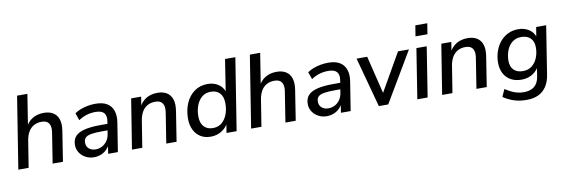

<svg xmlns="http://www.w3.org/2000/svg" viewBox="-60 -1184 5442 1852"><g transform="rotate(-10 2660.5 -258.5)"><path d="M32 0 144 -705H245L194 -382H183Q208 -438 255.5 -467.5Q303 -497 368 -497Q422 -497 458.5 -475Q495 -453 510.5 -408Q526 -363 515 -294L469 0H368L414 -292Q421 -334 414 -361Q407 -388 387 -402Q367 -416 332 -416Q288 -416 255 -397Q222 -378 202.5 -344Q183 -310 175 -263L133 0Z M772 9Q729 9 692 -10.5Q655 -30 633 -63.5Q611 -97 611 -139Q611 -191 639.5 -223Q668 -255 729 -270.5Q790 -286 886 -286H966L957 -224H895Q826 -224 785.5 -217Q745 -210 728 -192.5Q711 -175 711 -145Q711 -105 737.5 -84Q764 -63 801 -63Q835 -63 864 -78Q893 -93 913.5 -121.5Q934 -150 940 -190L959 -310Q968 -363 944.5 -391Q921 -419 861 -419Q816 -419 775 -407Q734 -395 694 -368L669 -440Q693 -457 726.5 -470Q760 -483 797.5 -490Q835 -497 873 -497Q946 -497 988.5 -470Q1031 -443 1046.5 -395Q1062 -347 1052 -284L1007 0H912L928 -107H938Q925 -68 898.5 -41.5Q872 -15 839.5 -3Q807 9 772 9Z M1145 0 1223 -488H1321L1304 -382H1296Q1321 -438 1368.5 -467.5Q1416 -497 1481 -497Q1535 -497 1571.5 -475Q1608 -453 1623.5 -408Q1639 -363 1628 -294L1582 0H1481L1527 -292Q1534 -334 1527 -361Q1520 -388 1500 -402Q1480 -416 1445 -416Q1401 -416 1368 -397Q1335 -378 1315.5 -344Q1296 -310 1288 -263L1246 0Z M1915 9Q1859 9 1817.5 -16.5Q1776 -42 1752.5 -89Q1729 -136 1729 -200Q1729 -282 1758 -349.5Q1787 -417 1842 -457Q1897 -497 1973 -497Q2031 -497 2076 -468.5Q2121 -440 2138 -383L2131 -384L2181 -705H2282L2170 0H2071L2087 -98H2095Q2077 -65 2050.5 -41Q2024 -17 1990 -4Q1956 9 1915 9ZM1952 -69Q2003 -69 2038 -98Q2073 -127 2091.5 -175.5Q2110 -224 2110 -283Q2110 -349 2078 -383.5Q2046 -418 1990 -418Q1939 -418 1904 -389.5Q1869 -361 1850 -312.5Q1831 -264 1831 -204Q1831 -139 1863 -104Q1895 -69 1952 -69Z M2312 0 2424 -705H2525L2474 -382H2463Q2488 -438 2535.5 -467.5Q2583 -497 2648 -497Q2702 -497 2738.5 -475Q2775 -453 2790.5 -408Q2806 -363 2795 -294L2749 0H2648L2694 -292Q2701 -334 2694 -361Q2687 -388 2667 -402Q2647 -416 2612 -416Q2568 -416 2535 -397Q2502 -378 2482.5 -344Q2463 -310 2455 -263L2413 0Z M3052 9Q3009 9 2972 -10.5Q2935 -30 2913 -63.5Q2891 -97 2891 -139Q2891 -191 2919.5 -223Q2948 -255 3009 -270.5Q3070 -286 3166 -286H3246L3237 -224H3175Q3106 -224 3065.5 -217Q3025 -210 3008 -192.5Q2991 -175 2991 -145Q2991 -105 3017.5 -84Q3044 -63 3081 -63Q3115 -63 3144 -78Q3173 -93 3193.5 -121.5Q3214 -150 3220 -190L3239 -310Q3248 -363 3224.5 -391Q3201 -419 3141 -419Q3096 -419 3055 -407Q3014 -395 2974 -368L2949 -440Q2973 -457 3006.5 -470Q3040 -483 3077.5 -490Q3115 -497 3153 -497Q3226 -497 3268.5 -470Q3311 -443 3326.5 -395Q3342 -347 3332 -284L3287 0H3192L3208 -107H3218Q3205 -68 3178.5 -41.5Q3152 -15 3119.5 -3Q3087 9 3052 9Z M3563 0 3431 -488H3535L3634 -83H3605L3837 -488H3944L3655 0Z M4028 -601 4045 -706H4162L4145 -601ZM3940 0 4017 -488H4118L4041 0Z M4183 0 4261 -488H4359L4342 -382H4334Q4359 -438 4406.5 -467.5Q4454 -497 4519 -497Q4573 -497 4609.5 -475Q4646 -453 4661.5 -408Q4677 -363 4666 -294L4620 0H4519L4565 -292Q4572 -334 4565 -361Q4558 -388 4538 -402Q4518 -416 4483 -416Q4439 -416 4406 -397Q4373 -378 4353.5 -344Q4334 -310 4326 -263L4284 0Z M4979 189Q4909 189 4852.5 170Q4796 151 4752 120L4784 48Q4814 67 4841.5 81Q4869 95 4899.5 103Q4930 111 4965 111Q5028 111 5066.5 81Q5105 51 5116 -14L5132 -119L5141 -118Q5125 -85 5098.5 -61Q5072 -37 5037.5 -24.5Q5003 -12 4963 -12Q4904 -12 4860.5 -36Q4817 -60 4792.5 -105Q4768 -150 4768 -212Q4768 -268 4785 -319.5Q4802 -371 4834 -411Q4866 -451 4911.5 -474Q4957 -497 5015 -497Q5074 -497 5119 -468.5Q5164 -440 5181 -383L5173 -385L5190 -488H5288L5214 -19Q5204 49 5174 95.5Q5144 142 5095.5 165.5Q5047 189 4979 189ZM4991 -91Q5044 -91 5079.5 -119Q5115 -147 5134 -193.5Q5153 -240 5153 -293Q5154 -352 5121.5 -385Q5089 -418 5030 -418Q4979 -418 4943 -390Q4907 -362 4889 -316Q4871 -270 4870 -217Q4869 -157 4901 -124Q4933 -91 4991 -91Z"/></g></svg>

Font: Nunito Sans 12pt SemiBold
Style: Italic
Weight: 600
Italic angle: -9°
Designer: Vernon Adams
Foundry: Vernon Adams
Version: Version 3.101;gftools[0.9.27]